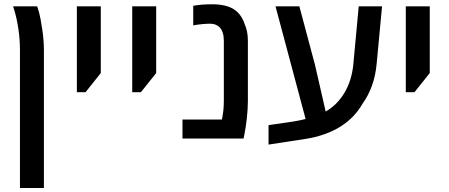

<svg xmlns="http://www.w3.org/2000/svg" viewBox="-20 -661 2144 916"><path d="M49.3 -608.9 42.5 -630.9H157.2Q164.1 -610.8 166.5 -601.6Q173.3 -576.7 181.4 -522Q189.5 -467.3 189.5 -422.9V235.8H75.2V-422.9Q75.2 -471.7 67.9 -521.5Q60.5 -571.3 49.3 -608.9Z M346.7 -630.9H460.9V-312.5L388.2 -221.2H346.7Z M610.8 -630.9H725.1V-312.5L652.3 -221.2H610.8Z M850.6 -90.8H1038.6Q1047.9 -133.8 1047.9 -178.7V-465.8Q1047.9 -510.3 1027.3 -531.2Q1009.8 -547.9 983.4 -547.9Q946.8 -547.9 901.9 -540V-633.3Q939.5 -640.6 992.7 -640.6Q1061 -640.6 1099.6 -614.3Q1132.3 -590.8 1147 -546.4Q1162.6 -512.7 1162.6 -465.8V-178.7Q1162.6 -142.6 1157.7 -98.1Q1152.8 -53.7 1147 -25.4L1142.1 0H850.6Z M1261.2 -64 1383.8 -82Q1407.7 -85.9 1438 -93.3L1294.4 -630.9H1408.2L1482.9 -351.1L1533.7 -128.9Q1587.9 -159.7 1622.8 -217.5Q1657.7 -275.4 1665.5 -352.5L1691.4 -630.9H1802.7L1776.9 -356.4Q1766.6 -245.6 1710 -167Q1671.4 -98.6 1602.3 -55.9Q1533.2 -13.2 1436 2L1261.2 28.8Z M1916 -630.9H2030.3V-312.5L1957.5 -221.2H1916Z"/></svg>

Font: Viking Open Sans Light
Style: Bold
Weight: 600
Foundry: Ascender Corporation
Version: Version 2.001